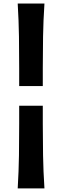

<svg xmlns="http://www.w3.org/2000/svg" viewBox="-20 -883 349 1080"><path d="M87.9 -398.9V-499.5Q87.9 -589.4 86.7 -677.2Q85.4 -765.1 79.6 -863.3H230Q223.6 -765.1 222.2 -677.2Q220.7 -589.4 220.7 -499.5V-398.9ZM79.6 176.8Q85.4 78.6 86.7 -9.5Q87.9 -97.7 87.9 -187.5V-288.1H220.7V-187.5Q220.7 -97.7 222.2 -9.5Q223.6 78.6 230 176.8Z"/></svg>

Font: Pinar-DS2-FD Bold
Style: Regular
Weight: 700
Designer: Amin Abedi
Version: Version 3.000